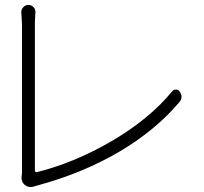

<svg xmlns="http://www.w3.org/2000/svg" viewBox="-20 -754 820 771"><path d="M119.1 -5.9Q110.4 -2.9 103.5 -2.9Q89.8 -2.9 79.1 -11.7Q66.4 -22.5 66.4 -41Q66.4 -44.9 67.4 -49.8Q68.4 -56.6 68.4 -67.4V-656.2L65.4 -705.1Q65.4 -715.8 73.2 -724.6Q82 -734.4 94.2 -734.4Q106.4 -734.4 115.2 -724.6Q124 -714.8 122.1 -702.1Q120.1 -675.8 120.1 -657.2V-68.4Q120.1 -65.4 122.6 -64Q125 -62.5 127 -62.5Q280.3 -100.6 430.2 -188.5Q580.1 -276.4 670.9 -386.7Q676.8 -394.5 686.5 -394.5Q696.3 -394.5 702.1 -385.7Q709 -375 709 -365.2Q709 -354.5 700.2 -343.8Q604.5 -230.5 458.5 -144.5Q312.5 -58.6 128.9 -8.8Q127 -8.8 123.5 -7.3Q120.1 -5.9 119.1 -5.9Z"/></svg>

Font: Gen Jyuu Gothic P Light
Style: Regular
Weight: 200
Designer: [Source Han Sans]
Ryoko NISHIZUKA  (kana & ideographs); Paul D. Hunt (Latin, Greek & Cyrillic); Wenlong ZHANG  (bopomofo
Version: Version 1.002.20150607